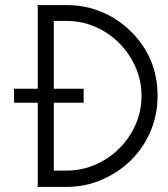

<svg xmlns="http://www.w3.org/2000/svg" viewBox="-20 -735 657 753"><path d="M308 -387V-332H191V-66H241Q301 -66 354.5 -89.5Q408 -113 448 -153Q488 -193 511.5 -246Q535 -299 535 -359Q535 -419 511.5 -472Q488 -525 448 -565.5Q408 -606 354.5 -629.5Q301 -653 241 -653H191V-387ZM128 -387V-715H241Q316 -715 380.5 -687.5Q445 -660 494 -611Q598 -508 598 -359Q598 -284 570 -219Q542 -154 493 -106Q444 -58 379 -30Q314 -2 241 -2H128V-332H35V-387Z"/></svg>

Font: Fundamental  Brigade Scvhlank
Style: Regular
Weight: 100
Designer: Peter Wiegel, original typeface by Arno Drescher 1935
Foundry: Peter Wiegel
Version: Version 0.000 2012 initial release